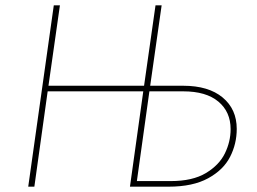

<svg xmlns="http://www.w3.org/2000/svg" viewBox="-20 -701 965 721"><path d="M869 -217Q869 -161 844 -112Q819 -63 761.5 -31.5Q704 0 613 0H468L518 -358H159L109 0H86L182 -681H205L162 -379H521L564 -681H587L544 -379H668Q763 -379 816 -335Q869 -291 869 -217ZM846 -216Q846 -281 800 -319.5Q754 -358 668 -358H541L494 -21H621Q703 -21 753 -51Q803 -81 824.5 -125Q846 -169 846 -216Z"/></svg>

Font: FiraGO Thin
Style: Italic
Weight: 100
Italic angle: -8°
Designer: bBox Type GmbH
Foundry: bBox Type GmbH
Version: Version 1.001